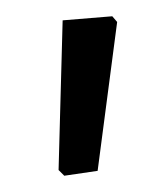

<svg xmlns="http://www.w3.org/2000/svg" viewBox="-20 -659 206 236"><path d="M100 -449 124 -632 118 -639 57 -634 52 -450 59 -443Z"/></svg>

Font: Alegreya Sans
Style: Regular
Weight: 400
Designer: Juan Pablo del Peral
Foundry: Huerta Tipografica
Version: Version 1.000;PS 001.000;hotconv 1.0.70;makeotf.lib2.5.58329